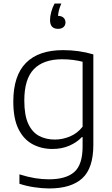

<svg xmlns="http://www.w3.org/2000/svg" viewBox="-20 -832 632 1082"><path d="M257 230Q218.5 230 173.2 223.2Q128 216.5 89.5 203.5V150.5Q135 165 176 171.8Q217 178.5 255 178.5Q352.5 178.5 399 137Q445.5 95.5 445.5 -7V-59.5H441.5Q413 -29.5 370.8 -11Q328.5 7.5 275 7.5Q214 7.5 164 -19Q114 -45.5 84.5 -104Q55 -162.5 55 -259.5Q55 -405.5 126.2 -477.5Q197.5 -549.5 335.5 -549.5Q425 -549.5 506 -525.5V-15.5Q506 116 443.5 173Q381 230 257 230ZM289 -45.5Q332 -45.5 373.8 -62.8Q415.5 -80 445.5 -118V-484Q423 -490 393.2 -494Q363.5 -498 330 -498Q225 -498 171 -442.5Q117 -387 117 -265.5Q117 -182 139.5 -134Q162 -86 200.8 -65.8Q239.5 -45.5 289 -45.5ZM307 -669.5Q262 -669.5 262 -719Q262 -738.5 268.5 -763.8Q275 -789 287.5 -812H325.5Q316.5 -791 312.2 -774.2Q308 -757.5 307 -742.5Q327 -742.5 338 -732.2Q349 -722 349 -705.5Q349 -689.5 338 -679.5Q327 -669.5 307 -669.5Z"/></svg>

Font: Encode Sans SmExp Lt
Style: Regular
Weight: 300
Width: 6
Designer: Multiple Designers
Foundry: Impallari Type
Version: Version 3.002; ttfautohint (v1.8.3) -l 8 -r 50 -G 200 -x 14 